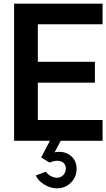

<svg xmlns="http://www.w3.org/2000/svg" viewBox="-20 -770 581 1050"><path d="M541 -637.2H187V-432.1H499V-317.9H187V-113.8H541V0H312L278.8 63Q328.6 53.2 363.8 79.6Q398.9 106 398.9 152.8Q398.9 197.8 367.9 228.8Q336.9 259.8 292 259.8Q255.9 259.8 222.4 239.5Q189 219.2 175.8 189.9L231 168.9Q239.7 183.1 257.3 192.6Q274.9 202.1 292 202.1Q312 202.1 325.9 187.5Q339.8 172.9 339.8 152.8Q339.8 123 314 113Q288.1 103 251 119.1L205.1 90.8L252.9 0H57.1V-750H541Z"/></svg>

Font: Oakes Grotesk
Style: SemiBold
Weight: 600
Designer: Samuel Oakes
Foundry: Samuel Oakes
Version: Version 1.0 | wf-rip DC20170320